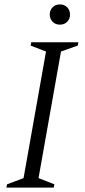

<svg xmlns="http://www.w3.org/2000/svg" viewBox="-20 -852 386 872"><path d="M9 0 12 -15 87 -43 189 -618 119 -645 122 -660H336L333 -645L257 -618L155 -43L227 -15L224 0ZM252 -740Q232 -740 219 -753Q206 -766 206 -786Q206 -806 219 -819Q232 -832 252 -832Q272 -832 285 -819Q298 -806 298 -786Q298 -766 285 -753Q272 -740 252 -740Z"/></svg>

Font: Spectral SC Light
Style: Italic
Weight: 300
Italic angle: -10°
Designer: Jean-Baptiste Levee
Foundry: Production Type
Version: Version 2.001